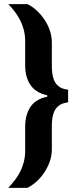

<svg xmlns="http://www.w3.org/2000/svg" viewBox="-20 -763 374 933"><path d="M20.2 150Q37.6 131.3 53.2 110.8Q68.7 90.4 79.7 68.1Q90.6 45.8 96.4 21.3Q102.3 -3.3 102.3 -28.7V-146.9Q102.3 -205.6 128.2 -243.8Q154 -282 209.5 -293V-300Q154 -312 128.2 -349.7Q102.3 -387.4 102.3 -445.6V-564.3Q102.3 -590.3 96.4 -614.5Q90.6 -638.8 79.7 -661.3Q68.7 -683.8 53.2 -704.5Q37.6 -725.3 20.2 -743H112.8Q137.3 -731.7 158.3 -712.1Q179.2 -692.5 195.9 -667.9Q212.5 -643.2 222.2 -614.8Q231.9 -586.4 231.9 -556.2V-440.5Q231.9 -410.3 238.7 -385.3Q245.5 -360.3 262.6 -345.4Q279.8 -330.4 311 -327.2V-265.7Q279.8 -262.1 262.6 -247.1Q245.5 -232.1 238.7 -207.6Q231.9 -183.2 231.9 -152.3V-37.2Q231.9 -7.6 222.2 20.6Q212.5 48.8 195.9 74.2Q179.2 99.5 158.3 118.6Q137.3 137.7 112.8 150Z"/></svg>

Font: Saira Thin SemiCondensed
Style: Regular
Weight: 100
Width: 4
Version: Version 1.101